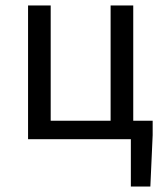

<svg xmlns="http://www.w3.org/2000/svg" viewBox="-20 -506 594 698"><path d="M455.7 172V0H82V-486.1H164.3V-67H382.1V-486.1H464.4V-67H535V-14.9L526.6 172Z"/></svg>

Font: Source Sans Variable
Style: Regular
Weight: 200
Designer: Paul D. Hunt
Foundry: Adobe Systems Incorporated
Version: Version 3.006;hotconv 1.0.111;makeotfexe 2.5.65597